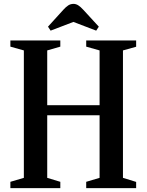

<svg xmlns="http://www.w3.org/2000/svg" viewBox="-20 -970 756 990"><path d="M241 -812 358.5 -857 476 -812 489.5 -832.5 410 -919C390.5 -940 376.5 -950 359 -950C338.5 -950 325 -939.5 306 -919L227.5 -832.5ZM33.5 0H291V-32.5L223.5 -53V-375.5H493.5V-53L424.5 -32.5V0H682V-32L614 -53V-710L682 -729V-761.5H424.5V-729.5L493.5 -710V-427.5H223.5V-710L291 -729.5V-761.5H33.5V-729.5L103 -710V-53L33.5 -32.5Z"/></svg>

Font: Libre Caslon Condensed SemiBold
Style: Regular
Weight: 600
Designer: Pablo Impallari, Rodrigo Fuenzalida, Katja Schimmel, Ertekin Erdin
Foundry: Pablo Impallari, Rodrigo Fuenzalida
Version: Version 2.000;gftools[0.9.33]